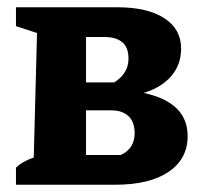

<svg xmlns="http://www.w3.org/2000/svg" viewBox="-20 -509 563 529"><path d="M24 0V-47Q41 -64 73 -75L82 -418L24 -437V-489H303Q386 -489 432.5 -459Q479 -429 479 -375Q479 -331 452 -299.5Q425 -268 376 -253Q497 -227 497 -134Q497 -71 444.5 -35.5Q392 0 297 0ZM269 -407H217V-282H295Q334 -307 334 -347Q334 -379 316.5 -393Q299 -407 269 -407ZM286 -205H217V-82H313Q351 -100 351 -142Q351 -173 334 -189Q317 -205 286 -205Z"/></svg>

Font: Piazzolla
Style: Bold
Weight: 700
Designer: Juan Pablo del Peral
Foundry: Huerta Tipografica
Version: Version 1.330